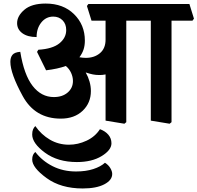

<svg xmlns="http://www.w3.org/2000/svg" viewBox="-20 -672 1117 1086"><path d="M1051.3 -649.4 1077.1 -566.4 1068.8 -555.2H950.2V19L939.5 27.8L833 10.3V-555.2H694.3V19L683.6 27.8L577.1 10.3V-251Q566.4 -249 558.8 -248.3Q551.3 -247.6 542 -247.6Q522.5 -247.6 505.4 -251Q488.3 -254.4 464.8 -262.2Q478.5 -238.3 486.3 -211.2Q494.1 -184.1 494.1 -157.2Q494.1 -89.8 447.5 -45.4Q400.9 -1 323.7 -1Q178.2 -1 108.4 -128.7Q38.6 -256.3 38.6 -322.3Q38.6 -347.2 50.5 -361.8Q62.5 -376.5 94.7 -378.9Q115.7 -249 164.6 -186Q213.4 -123 284.7 -123Q333 -123 362.8 -148.7Q392.6 -174.3 392.6 -213.9Q392.6 -236.8 382.1 -260Q371.6 -283.2 352.1 -298.8Q329.6 -290.5 301.5 -284.4Q273.4 -278.3 240.7 -274.4L189.5 -378.4L196.8 -390.6Q277.3 -395.5 315.9 -426.8Q354.5 -458 354.5 -502Q354.5 -536.6 333.7 -557.4Q313 -578.1 281.2 -578.1Q240.2 -578.1 213.6 -544.9Q187 -511.7 187 -462.4Q136.2 -462.4 106.4 -484.1Q76.7 -505.9 76.7 -541Q76.7 -581.5 117.7 -616.7Q158.7 -651.9 238.3 -651.9Q337.9 -651.9 398.9 -591.8Q460 -531.7 460 -442.4Q460 -415 452.9 -392.8Q445.8 -370.6 429.2 -348.1Q439.5 -346.2 448.7 -345.5Q458 -344.7 465.8 -344.7Q513.7 -344.7 545.4 -371.3Q577.1 -397.9 577.1 -447.8V-555.2H497.6L471.7 -638.2L480 -649.4ZM610.4 138.7Q610.4 176.8 555.2 210.7Q500 244.6 414.6 244.6Q306.2 244.6 234.1 191.4Q162.1 138.2 162.1 88.9Q162.1 70.8 167 59.8Q171.9 48.8 179.7 41Q213.4 89.4 262.2 117.9Q311 146.5 370.1 146.5Q420.9 146.5 469.5 123.8Q518.1 101.1 545.4 58.6Q575.7 69.8 593 90.3Q610.4 110.8 610.4 138.7ZM409.7 297.9Q465.8 297.9 507.8 284.2Q549.8 270.5 573.7 248.5Q593.3 260.7 604 278.8Q614.7 296.9 614.7 312Q614.7 347.2 569.8 370.6Q524.9 394 447.8 394Q324.2 394 243.2 335Q162.1 275.9 162.1 230.5Q162.1 214.4 167 204.3Q171.9 194.3 179.7 187.5Q218.8 238.3 277.8 268.1Q336.9 297.9 409.7 297.9Z"/></svg>

Font: Sitara
Style: Bold
Weight: 700
Designer: Neelakash Kshetrimayum
Foundry: Neelakash Kshetrimayum
Version: Version 1.000;PS Version 1.000;PS 1.0;hotconv 1.;hotconv 1.0